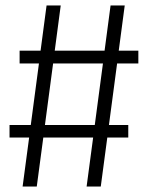

<svg xmlns="http://www.w3.org/2000/svg" viewBox="-20 -685 543 705"><path d="M488 -452V-499H416L438 -665H386L364 -499H181L203 -665H151L129 -499H52V-452H123L93 -226H15V-180H87L63 0H115L139 -180H322L298 0H350L374 -180H451V-226H380L410 -452ZM145 -226 175 -452H358L328 -226Z"/></svg>

Font: FiraGO Light
Style: Regular
Weight: 300
Designer: bBox Type
Foundry: bBox Type GmbH
Version: Version 1.001;PS 001.001;hotconv 1.0.88;makeotf.lib2.5.64775